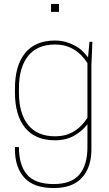

<svg xmlns="http://www.w3.org/2000/svg" viewBox="-20 -740 550 966"><path d="M250 206.1Q149.4 206.1 102.3 153.8Q55.2 101.6 55.2 11.2V0H75.2Q75.2 90.8 116 138.4Q156.7 186 250 186Q338.9 186 379.4 138.2Q419.9 90.3 419.9 0V-115.2Q396 -82.5 354.7 -58.3Q313.5 -34.2 256.8 -34.2Q157.7 -34.2 106.4 -96.9Q55.2 -159.7 55.2 -274.9V-294.9Q55.2 -410.2 106.4 -473.1Q157.7 -536.1 256.8 -536.1Q297.4 -536.1 332.8 -521.5Q368.2 -506.8 388.2 -489.3Q408.2 -471.7 422.9 -451.2L430.2 -529.8H444.8L439.9 -410.2V11.2Q439.9 101.1 392.8 153.6Q345.7 206.1 250 206.1ZM419.9 -147V-422.9Q358.9 -516.1 257.8 -516.1Q167.5 -516.1 121.3 -458.3Q75.2 -400.4 75.2 -294.9V-274.9Q75.2 -169.4 121.3 -111.8Q167.5 -54.2 257.8 -54.2Q359.4 -54.2 419.9 -147ZM276.9 -720.2V-680.2H236.8V-720.2Z"/></svg>

Font: Cooper Hewitt
Style: Thin
Weight: 701
Designer: Village Type and Design LLC
Foundry: Cooper Hewitt Smithsonian Design Museum
Version: 1.000